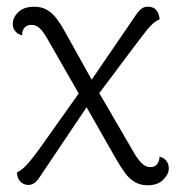

<svg xmlns="http://www.w3.org/2000/svg" viewBox="-20 -537 533 571"><path d="M419 14Q397 14 380.5 4Q364 -6 352 -22.5Q340 -39 327 -61L221 -247L120 -423Q108 -444 97.5 -453.5Q87 -463 74 -463Q59 -463 52 -453.5Q45 -444 46 -432Q33 -435 25.5 -444Q18 -453 18 -466Q18 -485 34.5 -501Q51 -517 82 -517Q104 -517 120 -507.5Q136 -498 148.5 -481.5Q161 -465 173 -443L266 -276L380 -80Q390 -63 401.5 -51.5Q413 -40 427 -40Q442 -40 448.5 -50.5Q455 -61 454 -71Q466 -69 474 -59.5Q482 -50 482 -36Q482 -19 465.5 -2.5Q449 14 419 14ZM64 13Q52 13 42 4.5Q32 -4 30 -24Q45 -31 60.5 -48Q76 -65 97 -94L229 -280L255 -244L95 -6Q90 2 82 7.5Q74 13 64 13ZM267 -249 241 -283 388 -498Q394 -506 401.5 -511.5Q409 -517 420 -517Q435 -517 443.5 -508.5Q452 -500 455 -480Q436 -471 420.5 -452Q405 -433 387 -409Z"/></svg>

Font: Arima Thin Light
Style: Regular
Weight: 300
Version: Version 1.100